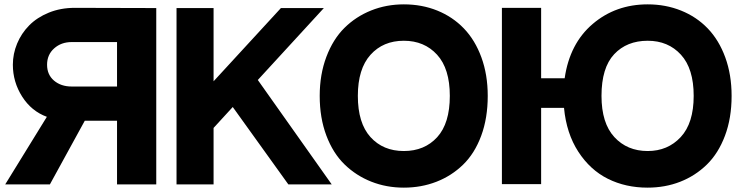

<svg xmlns="http://www.w3.org/2000/svg" viewBox="-20 -846 3396 881"><path d="M4 0 195 -310Q124 -336 81.5 -403Q39 -470 39 -549Q39 -599 58.5 -646Q78 -693 114 -729.5Q150 -766 204 -788Q258 -810 323 -810L697 -809V0H517V-292H369L209 0ZM309 -449H517V-653H309Q261 -653 228.5 -624Q196 -595 196 -549Q196 -503 228 -476Q260 -449 309 -449Z M1303 0 1048 -355 960 -259V0H790V-809H960V-473L1269 -809H1466L1163 -479L1502 0Z M1833 -826Q1916 -826 1986.5 -797.5Q2057 -769 2108.5 -715.5Q2160 -662 2189 -582.5Q2218 -503 2218 -406Q2218 -304 2188 -223Q2158 -142 2105 -90.5Q2052 -39 1982.5 -12Q1913 15 1833 15Q1753 15 1683.5 -12.5Q1614 -40 1561 -91.5Q1508 -143 1477.5 -224Q1447 -305 1447 -406Q1447 -504 1477.5 -585Q1508 -666 1560.5 -718Q1613 -770 1683 -798Q1753 -826 1833 -826ZM1833 -153Q1928 -153 1986 -216.5Q2044 -280 2044 -406Q2044 -531 1985.5 -595Q1927 -659 1833 -659Q1738 -659 1680 -594.5Q1622 -530 1622 -406Q1622 -281 1680 -217Q1738 -153 1833 -153Z M2952 -826Q3034 -826 3105 -797.5Q3176 -769 3227.5 -715.5Q3279 -662 3308 -582.5Q3337 -503 3337 -406Q3337 -304 3306.5 -223Q3276 -142 3223 -90.5Q3170 -39 3101 -12Q3032 15 2951 15Q2851 15 2769.5 -25.5Q2688 -66 2633.5 -150Q2579 -234 2568 -351H2463V-1H2283V-810H2463V-487H2571Q2594 -646 2699.5 -736Q2805 -826 2952 -826ZM2952 -153Q3044 -153 3103.5 -217Q3163 -281 3163 -406Q3163 -531 3104.5 -595Q3046 -659 2952 -659Q2856 -659 2798 -597Q2740 -535 2740 -406Q2740 -281 2799 -217Q2858 -153 2952 -153Z"/></svg>

Font: Neutral Face
Style: Bold
Weight: 700
Designer: Vadym Aksieiev
Version: Version 1.039;Fontself Maker 3.5.7